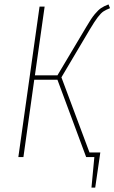

<svg xmlns="http://www.w3.org/2000/svg" viewBox="-20 -711 518 869"><path d="M258 -361 385 -21H434L411 138H394L407 0H370L240 -350H135L86 0H63L159 -681H182L138 -370H240L371 -590Q393 -628 409 -647Q425 -666 437.5 -674.5Q450 -683 471 -691L478 -674Q460 -667 448.5 -659.5Q437 -652 422.5 -633Q408 -614 386 -577Z"/></svg>

Font: Fira Sans Extra Condensed Thin
Style: Italic
Weight: 250
Width: 3
Italic angle: -8°
Designer: Carrois Corporate & Edenspiekermann AG
Foundry: Carrois Corporate GbR & Edenspiekermann AG
Version: Version 4.203